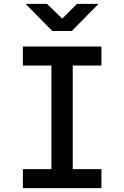

<svg xmlns="http://www.w3.org/2000/svg" viewBox="-20 -970 640 990"><path d="M98 0V-98H245V-632H98V-730H503V-632H355V-98H503V0ZM250 -810 112 -950H222L301 -874L377 -950H488L350 -810Z"/></svg>

Font: JetBrains Mono SemiBold
Style: Regular
Weight: 472
Monospace: yes
Designer: Philipp Nurullin, Konstantin Bulenkov
Foundry: JetBrains
Version: Version 2.305; ttfautohint (v1.8.4.7-5d5b)